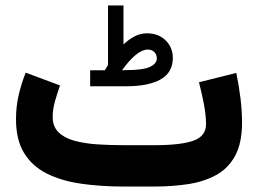

<svg xmlns="http://www.w3.org/2000/svg" viewBox="-20 -683 944 703"><path d="M363.8 -425.8Q366.7 -431.2 370.1 -436Q373.5 -440.9 375.5 -445.8V-663.1H432.1V-520.5Q452.1 -539.1 473.1 -550Q494.1 -561 518.1 -561Q560.1 -561 586.4 -535.2Q612.8 -509.3 612.8 -470.2Q612.3 -417 567.9 -392.1Q523.4 -367.2 442.9 -367.2H310.1V-425.8ZM442.4 -426.3Q503.9 -426.3 529.1 -438.2Q554.2 -450.2 554.2 -468.8Q554.2 -483.4 545.2 -492.4Q536.1 -501.5 520.5 -501.5Q500.5 -501.5 476.3 -481.4Q452.1 -461.4 426.8 -425.8ZM544.9 0H432.1Q349.1 0 277.6 -10.3Q206.1 -20.5 152.3 -47.1Q98.6 -73.7 68.6 -122.1Q38.6 -170.4 38.6 -247.1Q38.6 -293.5 48.8 -336.9Q59.1 -380.4 74.2 -417L199.7 -370.1Q191.4 -346.7 182.1 -315.2Q172.9 -283.7 172.9 -254.9Q172.9 -219.7 194.3 -198.7Q215.8 -177.7 252.4 -167.7Q289.1 -157.7 335.4 -154.5Q381.8 -151.4 432.1 -151.4H546.4Q641.1 -151.4 687.7 -167.7Q734.4 -184.1 734.4 -228.5Q734.4 -261.7 726.3 -303.2Q718.3 -344.7 708.5 -381.8L845.2 -416Q855 -368.7 860.6 -322.8Q866.2 -276.9 866.2 -234.4Q866.2 -159.7 841.3 -113.3Q816.4 -66.9 772.2 -42.5Q728 -18.1 669.9 -9Q611.8 0 544.9 0Z"/></svg>

Font: Vazirmatn RD UI FD Black
Style: Regular
Weight: 900
Designer: Saber Rastikerdar
Foundry: Saber Rastikerdar
Version: Version 33.003